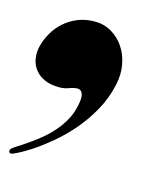

<svg xmlns="http://www.w3.org/2000/svg" viewBox="-81 -289 459 527"><g transform="rotate(15 148.5 -26.0)"><path d="M-3.9 -124Q1 -145 12 -164.3Q22.9 -183.6 39.6 -198.5Q56.2 -213.4 77.9 -222.2Q99.6 -231 126 -231Q152.3 -231 173.8 -218.3Q195.3 -205.6 209.2 -184.8Q223.1 -164.1 228.3 -136.7Q233.4 -109.4 227.1 -80.1Q218.3 -38.6 198.5 -3.2Q178.7 32.2 154.1 60.8Q129.4 89.4 102.8 111.6Q76.2 133.8 53.7 148.7Q31.2 163.6 15.9 171.1Q0.5 178.7 -2 178.7Q-7.3 178.7 -8.5 176Q-9.8 173.3 -9.3 170.9Q-8.8 168 -5.6 165Q-2.4 162.1 3.9 158Q10.3 153.8 20.3 147.5Q30.3 141.1 44.4 130.9Q59.1 120.6 74.2 107.7Q89.4 94.7 102.8 78.9Q116.2 63 126.2 44.7Q136.2 26.4 140.6 4.9Q146 -18.6 142.1 -29.8Q138.2 -41 127.4 -41Q117.7 -41 104.7 -36.1Q91.8 -31.2 77.6 -31.2Q52.7 -31.2 35.4 -39.1Q18.1 -46.9 8.1 -60.1Q-2 -73.2 -4.9 -89.8Q-7.8 -106.4 -3.9 -124Z"/></g></svg>

Font: XB Zar
Style: Bold Italic
Weight: 700
Italic angle: -12°
Designer: Behnam
Foundry: Irmug
Version: Version 8.005 2009